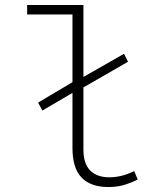

<svg xmlns="http://www.w3.org/2000/svg" viewBox="-20 -739 640 771"><path d="M414 12Q345 12 308 -25.5Q271 -63 271 -145V-366L150 -295L133 -327L271 -409V-681H89V-719H315V-430L478 -523L494 -491L315 -388V-139Q315 -82 342 -54.5Q369 -27 420 -27Q468 -27 519 -52L533 -18Q502 -3 475.5 4.5Q449 12 414 12Z"/></svg>

Font: Source Code Pro Light
Style: Regular
Weight: 300
Monospace: yes
Designer: Paul D. Hunt, Teo Tuominen
Foundry: Adobe Systems Incorporated
Version: Version 2.030;PS 1.000;hotconv 16.6.51;makeotf.lib2.5.65220